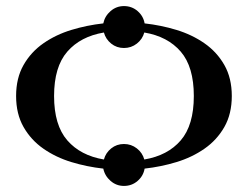

<svg xmlns="http://www.w3.org/2000/svg" viewBox="-20 -547 816 632"><path d="M33 -231Q33 -290 57.5 -333Q82 -376 123 -404.5Q164 -433 215 -448.5Q266 -464 320 -470Q325 -494 344 -510.5Q363 -527 388 -527Q414 -527 433 -510.5Q452 -494 456 -470Q510 -464 561 -448.5Q612 -433 653 -404.5Q694 -376 718.5 -333Q743 -290 743 -231Q743 -172 718.5 -129Q694 -86 653 -57.5Q612 -29 561 -13.5Q510 2 456 8Q452 32 433 48.5Q414 65 388 65Q363 65 344 48.5Q325 32 320 8Q266 2 215 -13.5Q164 -29 123 -57.5Q82 -86 57.5 -129Q33 -172 33 -231ZM158 -231Q158 -135 201.5 -85Q245 -35 322 -22Q328 -44 346 -58.5Q364 -73 388 -73Q412 -73 430.5 -58.5Q449 -44 455 -22Q532 -35 575 -85Q618 -135 618 -231Q618 -327 575 -377Q532 -427 455 -440Q449 -418 430.5 -403.5Q412 -389 388 -389Q364 -389 346 -403.5Q328 -418 322 -440Q245 -427 201.5 -377Q158 -327 158 -231Z"/></svg>

Font: Monomakh
Style: Regular
Weight: 400
Version: Version 1.200; ttfautohint (v1.8.4.7-5d5b)